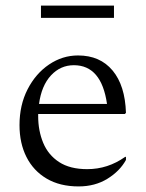

<svg xmlns="http://www.w3.org/2000/svg" viewBox="-20 -659 523 689"><path d="M262 10Q195 10 147.5 -18Q100 -46 75 -95.5Q50 -145 50 -210Q50 -282 79 -338.5Q108 -395 156 -427.5Q204 -460 260 -460Q339 -460 384 -406Q429 -352 432 -254L428 -250H117Q117 -246 117 -242Q117 -190 135 -146.5Q153 -103 192 -77.5Q231 -52 293 -52Q367 -52 429 -96H432V-85Q410 -45 365.5 -17.5Q321 10 262 10ZM245 -425Q197 -425 163 -388.5Q129 -352 120 -286H364Q344 -425 245 -425ZM127 -595V-639H389V-595Z"/></svg>

Font: Spectral Light
Style: Regular
Weight: 300
Designer: Jean-Baptiste Levee
Foundry: Production Type
Version: Version 2.001